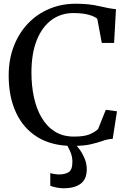

<svg xmlns="http://www.w3.org/2000/svg" viewBox="-20 -771 688 1029"><path d="M369 11Q257.5 11 181.2 -36Q105 -83 65.8 -167.8Q26.5 -252.5 26.5 -366Q26.5 -452 53.8 -522.8Q81 -593.5 129.5 -644.5Q178 -695.5 243.5 -723.2Q309 -751 385.5 -751Q458 -751 512 -738Q566 -725 601.5 -722L591.5 -541H525.5L501.5 -670Q489.5 -682 456.8 -691.5Q424 -701 372.5 -701Q307 -701 256.5 -664.2Q206 -627.5 177.2 -556.2Q148.5 -485 148.5 -381.5Q148.5 -312 161.8 -250.2Q175 -188.5 202.8 -141Q230.5 -93.5 273.5 -66.2Q316.5 -39 376 -39Q431.5 -39 459.8 -51Q488 -63 505.5 -79L547 -182.5L607 -174.5L584 -27Q556.5 -25.5 530.8 -16.2Q505 -7 467.8 2Q430.5 11 369 11ZM321.5 238Q303 238 282.8 234Q262.5 230 249.5 224.5V156.5Q260 160 273.5 162Q287 164 294.5 164Q329 164 348.5 151.5Q368 139 368 95.5Q368 66 355.2 38.2Q342.5 10.5 334 -1L362.5 -6L380 -1Q391 9 406.5 30Q422 51 433.8 79Q445.5 107 445 138.5Q444 191 411.2 214.5Q378.5 238 321.5 238Z"/></svg>

Font: Merriweather Text
Style: Regular
Weight: 400
Designer: Eben Sorkin
Foundry: Eben Sorkin
Version: Version 2.100; ttfautohint (v1.7.19-72a1) -l 8 -r 50 -G 200 